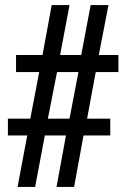

<svg xmlns="http://www.w3.org/2000/svg" viewBox="-20 -734 496 754"><path d="M49 0 87 -202H11V-268H99L134 -451H43V-518H147L183 -714H253L216 -518H299L336 -714H406L368 -518H445V-451H356L322 -268H413V-202H308L271 0H202L239 -202H156L118 0ZM168 -268H253L288 -451H204Z"/></svg>

Font: Noto Serif Ethiopic ExtraCondensed
Style: Bold
Weight: 700
Width: 2
Designer: Monotype Design Team
Foundry: Monotype Imaging Inc.
Version: Version 2.102; ttfautohint (v1.8.4.7-5d5b)